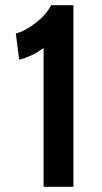

<svg xmlns="http://www.w3.org/2000/svg" viewBox="-20 -720 393 740"><path d="M148 -535Q101 -501 54 -490L41 -591Q77 -600 118.5 -632.5Q160 -665 177 -700H263V0H148Z"/></svg>

Font: Cabin SemiBold
Style: Regular
Weight: 600
Designer: Pablo Impallari
Foundry: Pablo Impallari. http://www.impallari.com Igino Marini. http://www.ikern.com
Version: Version 2.200